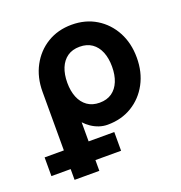

<svg xmlns="http://www.w3.org/2000/svg" viewBox="-132 -633 905 961"><g transform="rotate(-20 320.5 -152.5)"><path d="M371.1 157.5V57.9H0Q0 69.1 0 88.4Q0 107.7 0 127Q0 146.2 0 157.5ZM102.5 -253.9V214.8H234.4V-43.9Q248.8 -28.1 267.5 -15.4Q286.1 -2.7 308.1 4.8Q330.1 12.2 353.5 12.2Q427 12.2 483.5 -22.2Q540 -56.6 572.3 -116.7Q604.5 -176.8 604.5 -253.9Q604.5 -331.1 572.3 -391.1Q540 -451.2 483.5 -485.6Q427 -520 353.5 -520Q280.3 -520 223.6 -485.6Q167 -451.2 134.8 -391.1Q102.5 -331.1 102.5 -253.9ZM234.4 -253.9Q234.4 -298.8 248 -332.3Q261.7 -365.7 288.3 -384.3Q314.9 -402.8 353.5 -402.8Q392.3 -402.8 418.8 -384.3Q445.3 -365.7 459 -332.3Q472.7 -298.8 472.7 -253.9Q472.7 -209.2 459 -175.7Q445.3 -142.1 418.8 -123.5Q392.3 -105 353.5 -105Q314.9 -105 288.3 -123.9Q261.7 -142.8 248 -176.4Q234.4 -210 234.4 -253.9Z"/></g></svg>

Font: Giphurs
Style: Regular
Weight: 400
Version: Version 2.010